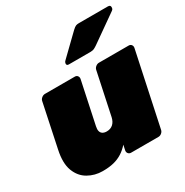

<svg xmlns="http://www.w3.org/2000/svg" viewBox="-176 -909 1025 1062"><g transform="rotate(-30 336.5 -377.5)"><path d="M178 10Q128 10 86 -14Q44 -38 25 -88Q6 -138 23 -217L81 -493Q83 -504 93 -512Q103 -520 114 -520H305Q316 -520 322 -512Q328 -504 326 -493L269 -224Q265 -206 268 -194Q271 -182 281 -175.5Q291 -169 307 -169Q331 -169 347 -183Q363 -197 369 -224L426 -493Q428 -504 438 -512Q448 -520 459 -520H649Q660 -520 666 -512Q672 -504 670 -493L571 -27Q569 -16 559.5 -8Q550 0 539 0H364Q353 0 346.5 -8Q340 -16 342 -27L349 -60Q328 -36 303.5 -20.5Q279 -5 249 2.5Q219 10 178 10ZM310 -595Q294 -595 297 -611Q299 -619 305 -624L431 -746Q445 -759 453 -762Q461 -765 472 -765H658Q676 -765 673 -745Q672 -738 665 -733L493 -612Q483 -605 473 -600Q463 -595 447 -595Z"/></g></svg>

Font: Rubik Black
Style: Italic
Weight: 900
Italic angle: -12°
Designer: Hubert and Fischer
Foundry: Hubert and Fischer
Version: Version 2.300;gftools[0.9.30]